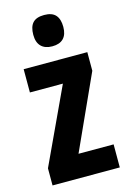

<svg xmlns="http://www.w3.org/2000/svg" viewBox="-117 -819 589 877"><g transform="rotate(-15 177.5 -381.0)"><path d="M337 0H19V-81L185 -437H29V-547H330V-459L171 -109H337ZM183 -762Q220 -762 237 -743Q254 -724 254 -687Q254 -651 236 -632.5Q218 -614 183 -614Q149 -614 130.5 -632.5Q112 -651 112 -687Q112 -725 129 -743.5Q146 -762 183 -762Z"/></g></svg>

Font: Noto Sans Display ExtraCondensed
Style: Bold
Weight: 700
Width: 2
Designer: Monotype Design Team
Foundry: Monotype Imaging Inc.
Version: Version 2.003